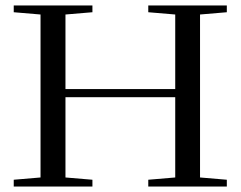

<svg xmlns="http://www.w3.org/2000/svg" viewBox="-20 -683 881 703"><path d="M30.3 0V-24.9L128.4 -33.2V-629.9L30.3 -638.2V-663.1H318.4V-638.2L219.7 -629.9V-356.9H621.6V-629.9L522.9 -638.2V-663.1H810.5V-638.2L712.4 -629.9V-33.2L810.5 -24.9V0H522.9V-24.9L621.6 -33.2V-327.1H219.7V-33.2L318.4 -24.9V0Z"/></svg>

Font: Elstob
Style: Regular
Weight: 400
Designer: Peter S. Baker
Version: Version 1.015